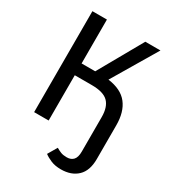

<svg xmlns="http://www.w3.org/2000/svg" viewBox="-218 -826 1050 1164"><g transform="rotate(30 307.5 -244.0)"><path d="M80.5 0V-706.7H182.1V-399.5H277.4L450.8 -706.7H556.9L372.3 -395.9Q465.6 -383.6 508.7 -328.5Q551.8 -273.3 551.8 -180V56.4Q551.8 137.9 509 178.7Q466.2 219.5 393.8 219.5Q352.8 219.5 323.6 207.2Q294.4 194.9 274.9 180L312.8 115.4Q330.3 125.6 346.7 132.1Q363.1 138.5 388.2 138.5Q417.9 138.5 434.1 120.5Q450.3 102.6 450.3 63.1V-179Q450.3 -249.2 416.7 -283.1Q383.1 -316.9 301.5 -316.9H182.1V0Z"/></g></svg>

Font: Fira Code Retina
Style: Regular
Weight: 450
Monospace: yes
Designer: Carrois Corporate, Edenspiekermann AG, Nikita Prokopov
Foundry: Carrois Corporate, Edenspiekermann AG, Nikita Prokopov
Version: Version 6.002